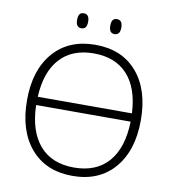

<svg xmlns="http://www.w3.org/2000/svg" viewBox="-95 -968 954 1060"><g transform="rotate(10 382.0 -437.5)"><path d="M701.2 -357.9Q701.2 -188 616.2 -89.1Q531.2 9.8 381.8 9.8Q232.9 9.8 147.9 -89.1Q63 -188 63 -358.9Q63 -529.3 148.7 -627.2Q234.4 -725.1 382.8 -725.1Q532.2 -725.1 616.7 -626.7Q701.2 -528.3 701.2 -357.9ZM381.8 -37.1Q506.8 -37.1 575 -115.2Q643.1 -193.4 647 -340.8H117.2Q121.1 -194.8 189.2 -116Q257.3 -37.1 381.8 -37.1ZM382.8 -676.8Q260.7 -676.8 192.9 -601.8Q125 -526.9 118.2 -387.2H646Q639.6 -527.8 571.5 -602.3Q503.4 -676.8 382.8 -676.8ZM258.3 -843.3Q258.3 -865.7 265.9 -875.5Q273.4 -885.3 289.1 -885.3Q320.3 -885.3 320.3 -843.3Q320.3 -801.3 289.1 -801.3Q258.3 -801.3 258.3 -843.3ZM444.3 -843.3Q444.3 -865.7 451.9 -875.5Q459.5 -885.3 475.1 -885.3Q506.3 -885.3 506.3 -843.3Q506.3 -801.3 475.1 -801.3Q444.3 -801.3 444.3 -843.3Z"/></g></svg>

Font: JBL Sans
Style: Light
Weight: 300
Version: Version 1.10